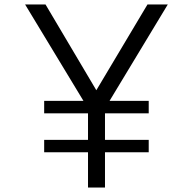

<svg xmlns="http://www.w3.org/2000/svg" viewBox="-20 -845 869 865"><path d="M376.5 0H453V-159H650V-215H453V-334.5H650V-390.5H473.5L736 -825H644.5L414 -438.5L185 -825H93L356 -390.5H179V-334.5H376.5V-215H179V-159H376.5Z"/></svg>

Font: Spartan
Style: Regular
Weight: 400
Designer: Matt Bailey, Mirko Velimirovic
Foundry: Matt Bailey
Version: Version 1.003; ttfautohint (v1.8.3)